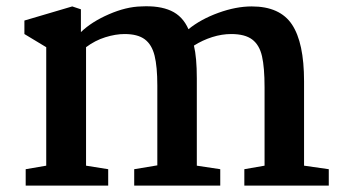

<svg xmlns="http://www.w3.org/2000/svg" viewBox="-20 -578 1068 598"><path d="M124 -62V-431L56 -472V-514L205 -558L232 -549V-478Q265 -510 319 -533.5Q373 -557 420 -558Q476 -561 512.5 -544.5Q549 -528 567 -487Q605 -518 660 -538Q715 -558 764 -558Q852 -558 889.5 -501.5Q927 -445 927 -325V-62L1004 -51V0H741V-51L804 -62V-306Q804 -368 796 -403Q788 -438 765.5 -455Q743 -472 700 -472Q671 -472 641 -462.5Q611 -453 584 -436Q593 -399 593 -334V-62L666 -51V0H398V-51L470 -63V-312Q470 -370 461.5 -404.5Q453 -439 431 -455.5Q409 -472 368 -472Q340 -472 308 -462Q276 -452 248 -431V-62L317 -51V0H60V-51Z"/></svg>

Font: Martel
Style: Bold
Weight: 700
Designer: Dan Reynolds
Foundry: Dan Reynolds
Version: Version 1.001; ttfautohint (v1.1) -l 5 -r 5 -G 72 -x 0 -D la